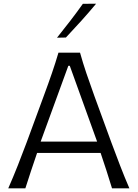

<svg xmlns="http://www.w3.org/2000/svg" viewBox="-20 -1032 755 1052"><path d="M25.2 0H118.9Q133.9 -46.9 150.2 -96.2Q166.5 -145.5 183.2 -193.9H531.3Q547.6 -146.4 563.5 -96.7Q579.4 -47 593.8 0H689Q663.2 -59.5 638.1 -124.6Q612.9 -189.8 590.2 -251.3L496.9 -506.6Q471.8 -575.7 453.2 -631Q434.5 -686.3 418.5 -743.5H300.3Q283.9 -687.5 264.7 -631.8Q245.6 -576 220 -507L126.2 -252.2Q104 -192.3 77.8 -126.1Q51.6 -59.9 25.2 0ZM512.1 -256.1H202.8L354.4 -671.6H362.3ZM292.3 -825.4 341.1 -826.4Q384.5 -872.5 426 -918.5Q467.5 -964.6 506.6 -1011.7L434 -1011.1Q400.8 -964.4 365.1 -918Q329.4 -871.7 292.3 -825.4Z"/></svg>

Font: Pinar-VF
Style: Regular
Weight: 300
Designer: Amin Abedi
Version: Version 3.0